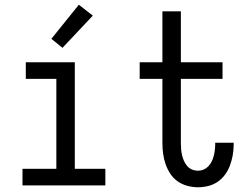

<svg xmlns="http://www.w3.org/2000/svg" viewBox="-20 -783 1040 811"><path d="M75 0V-70H218V-450H89V-520H296V-70H425V0ZM244 -581 197 -619 313 -763 372 -717Z M816 8Q794 8 771.5 2Q749 -4 730.5 -17Q712 -30 699.5 -49Q687 -68 679.5 -89.5Q672 -111 669 -133.5Q666 -156 666 -179V-450H570V-520H666V-735H744V-520H920V-450H744V-179Q744 -166 745 -153Q746 -140 749 -127.5Q752 -115 757 -103.5Q762 -92 770.5 -82Q779 -72 791 -67Q803 -62 816 -62Q829 -62 840.5 -67Q852 -72 860.5 -81Q869 -90 874.5 -101.5Q880 -113 883 -125Q886 -137 887.5 -149.5Q889 -162 889 -174V-180H967V-171Q967 -149 963 -127Q959 -105 951.5 -84.5Q944 -64 931 -46Q918 -28 900 -15.5Q882 -3 860 2.5Q838 8 816 8Z"/></svg>

Font: Iosevka Fixed
Style: Regular
Weight: 400
Monospace: yes
Designer: Belleve Invis
Foundry: Belleve Invis
Version: Version 33.2.4